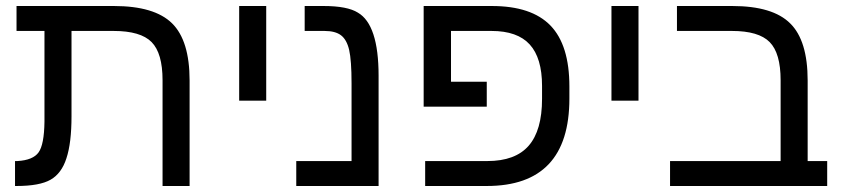

<svg xmlns="http://www.w3.org/2000/svg" viewBox="-20 -619 2808 639"><path d="M128 -214V-516H35V-599H359Q494 -599 552.5 -541.5Q611 -484 611 -351V0H521V-352Q521 -442 484.5 -479Q448 -516 358 -516H218V-232Q218 -143 201 -92Q185 -42 148.5 -21Q112 0 35 0H30V-83H38Q90 -86 108.5 -112Q127 -138 128 -214Z M776 -284V-599H866V-284Z M1240 -367V0H966V-83H1150V-342Q1150 -418 1142 -453Q1134 -487 1115 -501.5Q1096 -516 1060 -516H994V-599H1057Q1136 -599 1171 -577Q1240 -537 1240 -367Z M1784 -290V-333Q1784 -426 1743 -471Q1702 -516 1616 -516H1481V-347H1600V-264H1390V-599H1617Q1749 -599 1812 -534Q1875 -469 1875 -331V-291Q1875 0 1600 0H1395V-83H1602Q1695 -83 1739.5 -134Q1784 -185 1784 -290Z M2015 -284V-599H2105V-284Z M2416 -516H2233V-599H2417Q2552 -599 2610 -541Q2668 -484 2668 -351V-83H2733V0H2210V-83H2578V-352Q2578 -442 2541.5 -479Q2505 -516 2416 -516Z"/></svg>

Font: Libra Sans
Style: Regular
Weight: 400
Foundry: Context Ltd
Version: Version 1.002